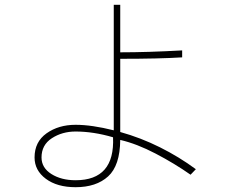

<svg xmlns="http://www.w3.org/2000/svg" viewBox="-20 -712 960 800"><path d="M774 16Q707 -31 628.5 -72Q550 -113 481 -129Q480 -22 430.5 23Q381 68 295 68Q218 68 171 33Q124 -2 124 -56Q124 -121 174 -156.5Q224 -192 295 -192Q362 -192 454 -169V-692H481V-494Q595 -494 739 -502V-473Q644 -467 481 -467V-162Q567 -138 647 -98Q727 -58 796 -7ZM295 -164Q239 -164 196 -136Q153 -108 153 -56Q153 -13 194 13Q235 39 295 39Q459 39 451 -140Q369 -164 295 -164Z"/></svg>

Font: LINE Seed Sans KR Thin
Style: Regular
Weight: 250
Designer: LINE BX Design & Sandoll Inc & Dalton Maag Ltd
Foundry: Sandoll Inc.
Version: Version 1.000